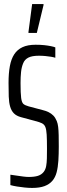

<svg xmlns="http://www.w3.org/2000/svg" viewBox="-20 -916 330 944"><path d="M138 8Q121 8 101.5 6Q82 4 63.5 1Q45 -2 31 -6V-57Q46 -55 62.5 -52.5Q79 -50 94.5 -48Q110 -46 121 -46Q149 -46 166.5 -51.5Q184 -57 195 -71Q204 -83 207 -99.5Q210 -116 210.5 -137.5Q211 -159 211 -185Q211 -229 209.5 -254Q208 -279 203 -291.5Q198 -304 186 -310Q174 -316 153 -321L83 -340Q61 -346 48.5 -358.5Q36 -371 30 -391.5Q24 -412 23 -441Q22 -470 22 -509Q22 -556 28.5 -591Q35 -626 50 -649Q65 -672 90.5 -684Q116 -696 155 -696Q179 -696 197.5 -694Q216 -692 230.5 -689Q245 -686 252 -683V-632Q243 -635 230.5 -637Q218 -639 203 -640.5Q188 -642 171 -642Q137 -642 119 -632.5Q101 -623 94 -605Q86 -586 83.5 -561.5Q81 -537 81 -508Q81 -457 84 -434.5Q87 -412 95 -405Q103 -398 121 -393L189 -375Q206 -371 219 -364.5Q232 -358 242 -348Q252 -338 259 -321Q264 -309 266 -292Q268 -275 268.5 -251.5Q269 -228 269 -196Q269 -158 267 -126Q265 -94 258.5 -69Q252 -44 237.5 -27Q223 -10 199 -1Q175 8 138 8ZM120 -754V-759L138 -896H194V-891L161 -754Z"/></svg>

Font: Saira UltraCondensed
Style: Regular
Weight: 400
Width: 1
Designer: Hector Gatti with collaboration of the Omnibus-Type team
Foundry: Omnibus-Type
Version: Version 1.101